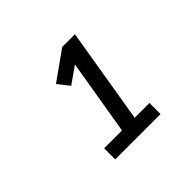

<svg xmlns="http://www.w3.org/2000/svg" viewBox="-122 -1003 845 845"><g transform="rotate(-45 300.0 -580.5)"><path d="M163 -323V-392H274L333 -744L255 -689L213 -742L348 -838H427L353 -392H445V-323Z"/></g></svg>

Font: Iosevka SS04 Extended
Style: Italic
Weight: 400
Width: 7
Italic angle: -9°
Monospace: yes
Designer: Belleve Invis
Foundry: Belleve Invis
Version: Version 19.0.0; ttfautohint (v1.8.4)